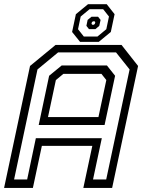

<svg xmlns="http://www.w3.org/2000/svg" viewBox="-37 -920 701 940"><path d="M-17 0 110 -597 235 -700H558L639 -597L512 0H371L415 -206H168L124 0ZM32 -41.5H96L138.5 -243.5H461.5L418.5 -41.5H483L597.5 -580L531 -663.5H247.5L146.5 -580ZM198 -347H445L483.5 -528L459.5 -558.5H273.5L236.5 -528ZM152.5 -308 203.5 -549 265 -599.5H486.5L526.5 -549L475 -308ZM355 -715 316 -763.5 334.5 -850.5 394 -899.5H485.5L524 -850.5L505.5 -763.5L446.5 -715ZM373.5 -741H440L483.5 -777L496.5 -839L468 -875H401.5L358 -839L345 -777ZM398.5 -777.5 386 -793.5 392 -822.5 411 -838H443L455.5 -822.5L449 -793.5L430.5 -777.5ZM414.5 -799H423L427.5 -803.5L429.5 -811.5L426.5 -815.5H418L413 -811.5L411 -803.5Z"/></svg>

Font: Tourney
Style: Italic
Weight: 400
Italic angle: -12°
Version: Version 1.015